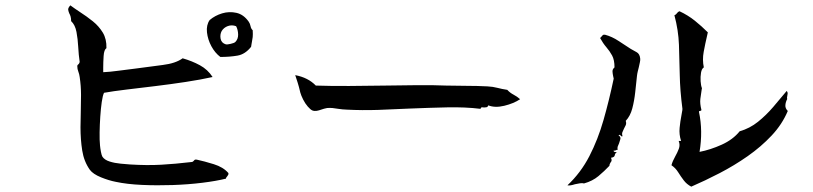

<svg xmlns="http://www.w3.org/2000/svg" viewBox="-20 -732 3040 718"><path d="M834 -85Q835 -81 833.5 -78.5Q832 -76 830 -73Q825 -68 825 -64Q789 -55 736.5 -48.5Q684 -42 625.5 -40Q567 -38 511 -40.5Q455 -43 413 -52Q387 -57 357.5 -69Q328 -81 316 -97Q294 -128 287.5 -169Q281 -210 281 -256Q281 -269 281.5 -282Q282 -295 282 -309Q283 -343 283 -377Q283 -411 278 -444Q277 -450 276 -454.5Q275 -459 273 -464Q271 -469 270 -474Q269 -479 269 -485Q269 -489 272.5 -491Q276 -493 278 -500Q274 -527 272.5 -556.5Q271 -586 266 -612.5Q261 -639 246 -653Q246 -663 244 -670Q242 -677 239 -682Q236 -689 235 -695.5Q234 -702 243 -712Q251 -706 260.5 -699.5Q270 -693 279 -687Q304 -671 327 -652.5Q350 -634 364.5 -610Q379 -586 378 -552Q369 -546 367.5 -522.5Q366 -499 366 -479Q366 -474 366 -469.5Q366 -465 366 -462Q390 -463 423 -467.5Q456 -472 490 -476Q540 -483 588.5 -489Q637 -495 663 -514Q698 -504 727.5 -488Q757 -472 775 -444Q730 -434 674 -425.5Q618 -417 560.5 -410Q503 -403 452.5 -397Q402 -391 369 -385Q364 -375 360.5 -350.5Q357 -326 355 -296Q353 -266 352.5 -237Q352 -208 354 -188Q355 -177 357.5 -164Q360 -151 363 -146Q371 -134 390 -128Q409 -122 431 -120Q453 -118 466 -117Q530 -113 583 -116Q636 -119 695 -126Q699 -126 701 -127.5Q703 -129 705 -131Q706 -133 708.5 -134.5Q711 -136 716 -135Q744 -129 779.5 -118Q815 -107 834 -85ZM925 -619Q926 -603 925 -593.5Q924 -584 922 -575Q921 -571 920.5 -566.5Q920 -562 919 -557Q897 -529 868 -524Q839 -519 804 -519Q784 -534 770.5 -559Q757 -584 754 -611Q751 -638 764 -657Q784 -674 810.5 -682Q837 -690 864 -684Q891 -678 910 -651Q915 -644 917 -634Q919 -624 925 -619ZM863 -634Q847 -640 832 -634.5Q817 -629 809 -616Q802 -603 805 -587Q808 -571 825 -566Q829 -565 842.5 -568Q856 -571 860 -575Q871 -586 870.5 -603.5Q870 -621 863 -634Z M1925 -361Q1901 -345 1866 -336.5Q1831 -328 1806 -338Q1804 -332 1799.5 -331Q1795 -330 1790 -330Q1785 -331 1781.5 -330.5Q1778 -330 1777 -325Q1720 -332 1652 -330.5Q1584 -329 1512 -326Q1454 -323 1394 -321Q1334 -319 1277 -322Q1269 -322 1261 -323Q1253 -324 1245 -325Q1234 -327 1223.5 -328Q1213 -329 1203 -328Q1197 -327 1192 -325.5Q1187 -324 1181 -322Q1173 -319 1164.5 -317.5Q1156 -316 1148 -319Q1141 -322 1131 -333.5Q1121 -345 1113.5 -360Q1106 -375 1103 -386Q1098 -408 1093 -423.5Q1088 -439 1084 -451Q1132 -442 1161 -412Q1219 -410 1286.5 -410.5Q1354 -411 1422 -412Q1484 -413 1542.5 -413.5Q1601 -414 1648 -412Q1686 -411 1725 -411Q1764 -411 1803 -409Q1823 -408 1840 -403.5Q1857 -399 1877 -396Q1887 -385 1900.5 -378Q1914 -371 1925 -361Z M2926 -317Q2905 -267 2865.5 -225Q2826 -183 2776 -148Q2726 -113 2671 -84.5Q2616 -56 2565 -34Q2548 -43 2537 -57.5Q2526 -72 2516 -88Q2506 -104 2491 -114Q2493 -122 2496.5 -130Q2500 -138 2505 -147Q2513 -161 2518.5 -175.5Q2524 -190 2518 -205H2527Q2519 -229 2521.5 -254Q2524 -279 2528 -299Q2529 -307 2530.5 -313.5Q2532 -320 2532 -325Q2523 -394 2522 -452Q2521 -510 2519 -564.5Q2517 -619 2502 -675Q2508 -677 2511.5 -682.5Q2515 -688 2521 -690Q2553 -675 2578.5 -654.5Q2604 -634 2627 -611Q2626 -608 2625 -602Q2617 -568 2611.5 -538Q2606 -508 2612 -480Q2604 -475 2601.5 -460Q2599 -445 2600 -428.5Q2601 -412 2605 -402Q2605 -400 2604 -397Q2601 -379 2599 -362Q2597 -345 2603 -321Q2603 -318 2598 -317Q2593 -317 2594 -313Q2609 -242 2596 -164Q2637 -172 2679 -191Q2721 -210 2746 -241Q2784 -252 2814.5 -276.5Q2845 -301 2871.5 -332Q2898 -363 2922 -392Q2926 -387 2925.5 -382Q2925 -377 2924 -373Q2922 -365 2924 -362Q2918 -351 2917 -339Q2916 -327 2926 -317ZM2374 -514Q2375 -508 2373 -499.5Q2371 -491 2369 -481Q2367 -473 2365 -465Q2363 -457 2362 -448Q2359 -420 2355.5 -387.5Q2352 -355 2344.5 -326.5Q2337 -298 2320 -280Q2323 -271 2320 -264Q2317 -257 2313 -250Q2310 -244 2307.5 -237.5Q2305 -231 2308 -223Q2305 -220 2301 -225Q2297 -230 2293 -226Q2302 -220 2300 -212Q2298 -204 2295 -196Q2292 -190 2290 -184Q2288 -178 2290 -172Q2286 -172 2283 -170Q2280 -168 2275 -169Q2274 -164 2280.5 -163.5Q2287 -163 2287 -163Q2280 -159 2279 -151.5Q2278 -144 2265 -142Q2268 -135 2267 -131Q2266 -127 2263 -124Q2262 -122 2260.5 -119Q2259 -116 2259 -112Q2240 -92 2218 -73.5Q2196 -55 2164 -46Q2158 -48 2148.5 -46.5Q2139 -45 2130 -43Q2121 -40 2114 -39Q2107 -38 2102 -39Q2152 -86 2184 -148Q2216 -210 2237 -283.5Q2258 -357 2275 -438Q2274 -441 2273 -447Q2271 -456 2270.5 -464.5Q2270 -473 2278 -480Q2278 -508 2269 -524.5Q2260 -541 2247.5 -555.5Q2235 -570 2224 -590Q2226 -591 2230 -596Q2232 -599 2234.5 -601Q2237 -603 2243 -602Q2269 -595 2293 -579Q2317 -563 2339 -549Q2349 -543 2360.5 -537Q2372 -531 2374 -514Z"/></svg>

Font: Yuji Syuku
Style: Regular
Weight: 400
Designer: Kataoka Yuji
Foundry: Kinuta Font Factory
Version: Version 3.002